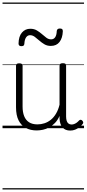

<svg xmlns="http://www.w3.org/2000/svg" viewBox="-20 -1016 686 1522"><path d="M270 18Q222 18 185 -1.5Q148 -21 127.5 -61.5Q107 -102 107 -166V-496Q107 -505 113 -509.5Q119 -514 132 -514Q146 -514 152.5 -509.5Q159 -505 159 -496V-171Q159 -127 171.5 -95.5Q184 -64 210 -47Q236 -30 277 -30Q306 -30 333 -39Q360 -48 383 -66.5Q406 -85 424 -115Q442 -145 452 -186V-496Q452 -506 458.5 -510.5Q465 -515 479 -515Q492 -515 498 -510.5Q504 -506 504 -496V-93Q504 -73 508.5 -58.5Q513 -44 523 -36.5Q533 -29 547 -29Q557 -29 567 -32.5Q577 -36 587 -43Q597 -50 607 -61Q613 -67 620 -66.5Q627 -66 633 -59Q638 -54 639.5 -47Q641 -40 636 -34Q625 -19 609 -7Q593 5 575 12Q557 19 537 19Q517 19 502 13Q487 7 476 -5Q465 -17 459 -35Q453 -53 452 -76V-97Q437 -63 415.5 -41Q394 -19 370 -6Q346 7 320.5 12.5Q295 18 270 18ZM149 -650Q127 -650 127 -671Q128 -728 154 -758Q180 -788 220 -788Q250 -788 272 -775Q294 -762 312 -746Q330 -730 347.5 -717Q365 -704 385 -704Q406 -704 417.5 -721Q429 -738 430 -771Q433 -790 454 -790Q468 -790 473 -785Q478 -780 478 -768Q476 -715 452 -683.5Q428 -652 383 -652Q354 -652 332 -665Q310 -678 291.5 -694.5Q273 -711 255.5 -724Q238 -737 218 -737Q199 -737 187 -720Q175 -703 173 -669Q172 -659 167 -654.5Q162 -650 149 -650ZM0 476H646V486H0ZM0 -20H646V0H0ZM0 -505H646V-500H0ZM0 -996H646V-986H0Z"/></svg>

Font: Playwrite PL Guides
Style: Regular
Weight: 400
Designer: Veronika Burian, José Scaglione
Foundry: TypeTogether
Version: Version 1.003